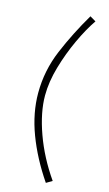

<svg xmlns="http://www.w3.org/2000/svg" viewBox="-119 -773 481 845"><g transform="rotate(15 122.0 -350.5)"><path d="M48 -345Q48 -447 88 -542Q128 -637 183 -730L210 -714Q179 -669 149.5 -605.5Q120 -542 100 -473Q80 -404 80 -342Q80 -265 114 -170.5Q148 -76 210 13L183 29Q119 -65 83.5 -159.5Q48 -254 48 -345Z"/></g></svg>

Font: Raleway ExtraLight
Style: Regular
Weight: 200
Designer: Matt McInerney, Pablo Impallari, Rodrigo Fuenzalida
Foundry: Matt McInerney, Pablo Impallari, Rodrigo Fuenzalida
Version: Version 4.026